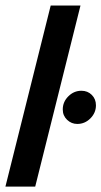

<svg xmlns="http://www.w3.org/2000/svg" viewBox="-20 -687 373 707"><path d="M0 0 166.7 -666.7H276.4L109.7 0ZM264.6 -230.6Q243.1 -230.6 227.1 -245.8Q211.1 -261.1 211.1 -284Q211.1 -311.8 231.6 -332.3Q252.1 -352.8 279.9 -352.8Q302.8 -352.8 318.1 -337.5Q333.3 -322.2 333.3 -299.3Q333.3 -271.5 312.8 -251Q292.4 -230.6 264.6 -230.6Z"/></svg>

Font: Afacad SemiBold
Style: Italic
Weight: 600
Italic angle: -14°
Designer: Kristian Moeller
Foundry: Dicotype
Version: Version 1.000